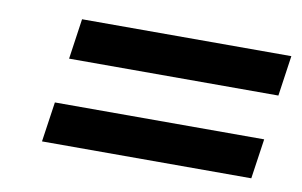

<svg xmlns="http://www.w3.org/2000/svg" viewBox="-43 -492 662 421"><g transform="rotate(10 288.0 -281.5)"><path d="M97 -331 110 -421H576L563 -331ZM70 -142 83 -231H549L536 -142Z"/></g></svg>

Font: Lexend
Style: Italic
Weight: 400
Italic angle: -8.13011°
Designer: Bonnie Shaver-Troup, Thomas Jockin
Foundry: Lexend
Version: Version 1.007